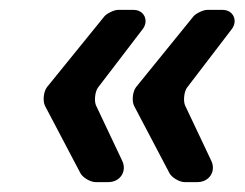

<svg xmlns="http://www.w3.org/2000/svg" viewBox="-20 -454 496 388"><path d="M178 -277 269 -396C281 -413 271 -434 250 -434H218C211 -434 196 -427 191 -421L75 -278C68 -269 66 -250 71 -240L142 -105C146 -96 162 -86 173 -86H199C223 -86 237 -108 227 -129L174 -241C170 -250 172 -269 178 -277ZM358 -277 449 -396C461 -413 451 -434 430 -434H398C391 -434 376 -427 371 -421L255 -278C248 -269 246 -250 251 -240L322 -105C326 -96 342 -86 353 -86H379C403 -86 417 -108 407 -129L354 -241C350 -250 352 -269 358 -277Z"/></svg>

Font: Trueno
Style: RoundIt
Weight: 400
Designer: Julieta Ulanovsky, Jasper
Foundry: Julieta Ulanovsky, Cannot Into Space Fonts
Version: Version 3.001